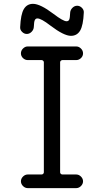

<svg xmlns="http://www.w3.org/2000/svg" viewBox="-20 -970 540 990"><path d="M84 -830.1Q86.9 -896.5 103 -923.3Q119.1 -950.2 150.4 -950.2Q187.5 -950.2 255.9 -898.4Q305.7 -860.4 323.2 -860.4Q333 -860.4 336.9 -868.7Q340.8 -877 341.8 -905.3Q342.8 -918.9 353.5 -929.7Q364.3 -940.4 377.9 -940.4Q391.6 -940.4 402.3 -929.7Q413.1 -918.9 412.1 -905.3Q409.2 -838.9 393.1 -812Q377 -785.2 345.7 -785.2Q309.6 -785.2 240.2 -837.9Q192.4 -875 172.9 -875Q164.1 -875 159.7 -866.7Q155.3 -858.4 154.3 -830.1Q153.3 -816.4 142.6 -805.7Q131.8 -794.9 118.2 -794.9Q104.5 -794.9 93.8 -805.7Q83 -816.4 84 -830.1ZM301.8 -660.2Q296.9 -660.2 293.5 -656.7Q290 -653.3 290 -649.4V-81.1Q290 -77.1 293.5 -73.7Q296.9 -70.3 301.8 -70.3H373Q386.7 -70.3 397.5 -59.6Q408.2 -48.8 408.2 -35.2Q408.2 -21.5 397.5 -10.7Q386.7 0 373 0H123Q109.4 0 98.6 -10.7Q87.9 -21.5 87.9 -35.2Q87.9 -48.8 98.6 -59.6Q109.4 -70.3 123 -70.3H194.3Q199.2 -70.3 202.6 -73.7Q206.1 -77.1 206.1 -81.1V-649.4Q206.1 -653.3 202.6 -656.7Q199.2 -660.2 194.3 -660.2H123Q109.4 -660.2 98.6 -670.4Q87.9 -680.7 87.9 -694.8Q87.9 -709 98.6 -719.7Q109.4 -730.5 123 -730.5H373Q386.7 -730.5 397.5 -719.7Q408.2 -709 408.2 -694.8Q408.2 -680.7 397.5 -670.4Q386.7 -660.2 373 -660.2Z"/></svg>

Font: Rounded-X Mgen+ 1m regular
Style: Regular
Weight: 400
Designer: [Source Han Sans]
Ryoko NISHIZUKA  (kana & ideographs); Paul D. Hunt (Latin, Greek & Cyrillic); Wenlong ZHANG  (bopomofo
Version: Version 1.059.20150602